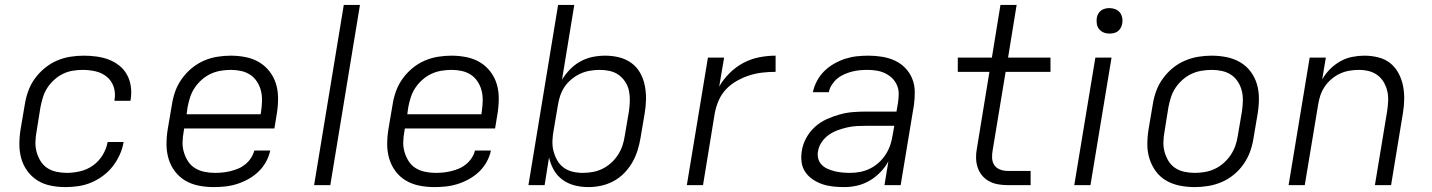

<svg xmlns="http://www.w3.org/2000/svg" viewBox="-20 -755 5840 783"><path d="M247 8Q216 8 186.5 2Q157 -4 133 -19Q109 -34 92 -57Q75 -80 67 -108Q59 -136 59 -166.5Q59 -197 64 -228L81 -328Q85 -355 94.5 -382Q104 -409 121 -433Q138 -457 161.5 -476.5Q185 -496 211.5 -507.5Q238 -519 266 -523.5Q294 -528 321 -528Q347 -528 373.5 -524.5Q400 -521 423.5 -512Q447 -503 466.5 -487.5Q486 -472 498 -450Q510 -428 513.5 -402.5Q517 -377 513 -350L512 -344H447V-348Q452 -376 443.5 -401Q435 -426 415.5 -442Q396 -458 370 -464Q344 -470 317 -470Q297 -470 276 -466.5Q255 -463 236 -453.5Q217 -444 200.5 -429Q184 -414 172.5 -396Q161 -378 155 -358Q149 -338 145 -318L129 -218Q125 -197 124.5 -175.5Q124 -154 129.5 -134.5Q135 -115 145.5 -98Q156 -81 172.5 -70Q189 -59 210 -54.5Q231 -50 252 -50Q279 -50 307 -56.5Q335 -63 359 -80Q383 -97 398.5 -122.5Q414 -148 419 -176H484Q480 -150 468.5 -124.5Q457 -99 440 -77Q423 -55 400 -38Q377 -21 352 -10.5Q327 0 300 4Q273 8 247 8Z M851 8Q820 8 790 2Q760 -4 735.5 -18.5Q711 -33 693.5 -56Q676 -79 667.5 -107.5Q659 -136 659 -166.5Q659 -197 664 -228L681 -328Q685 -355 694.5 -382Q704 -409 721.5 -433.5Q739 -458 762 -477Q785 -496 811.5 -507.5Q838 -519 866 -523.5Q894 -528 921 -528Q952 -528 982 -522Q1012 -516 1036.5 -501.5Q1061 -487 1079 -464Q1097 -441 1105.5 -413Q1114 -385 1114 -354Q1114 -323 1109 -292L1099 -231H731L729 -218Q725 -197 724.5 -175.5Q724 -154 730 -134Q736 -114 747 -97Q758 -80 775 -69.5Q792 -59 813 -54.5Q834 -50 856 -50Q872 -50 887.5 -51.5Q903 -53 919.5 -57Q936 -61 951.5 -67.5Q967 -74 980.5 -85Q994 -96 1003.5 -110.5Q1013 -125 1017 -141H1082Q1077 -117 1064.5 -94.5Q1052 -72 1033.5 -54.5Q1015 -37 992.5 -24.5Q970 -12 946 -4.5Q922 3 898 5.5Q874 8 851 8ZM1043 -289 1045 -302Q1048 -323 1048.5 -344.5Q1049 -366 1044 -385.5Q1039 -405 1028 -422Q1017 -439 1000.5 -450Q984 -461 963.5 -465.5Q943 -470 922 -470Q901 -470 880 -466.5Q859 -463 839.5 -454Q820 -445 803 -430Q786 -415 774 -397Q762 -379 755.5 -359Q749 -339 745 -318L741 -289Z M1261 0 1382 -735H1448L1327 0Z M1751 8Q1720 8 1690 2Q1660 -4 1635.5 -18.5Q1611 -33 1593.5 -56Q1576 -79 1567.5 -107.5Q1559 -136 1559 -166.5Q1559 -197 1564 -228L1581 -328Q1585 -355 1594.5 -382Q1604 -409 1621.5 -433.5Q1639 -458 1662 -477Q1685 -496 1711.5 -507.5Q1738 -519 1766 -523.5Q1794 -528 1821 -528Q1852 -528 1882 -522Q1912 -516 1936.5 -501.5Q1961 -487 1979 -464Q1997 -441 2005.5 -413Q2014 -385 2014 -354Q2014 -323 2009 -292L1999 -231H1631L1629 -218Q1625 -197 1624.5 -175.5Q1624 -154 1630 -134Q1636 -114 1647 -97Q1658 -80 1675 -69.5Q1692 -59 1713 -54.5Q1734 -50 1756 -50Q1772 -50 1787.5 -51.5Q1803 -53 1819.5 -57Q1836 -61 1851.5 -67.5Q1867 -74 1880.5 -85Q1894 -96 1903.5 -110.5Q1913 -125 1917 -141H1982Q1977 -117 1964.5 -94.5Q1952 -72 1933.5 -54.5Q1915 -37 1892.5 -24.5Q1870 -12 1846 -4.5Q1822 3 1798 5.5Q1774 8 1751 8ZM1943 -289 1945 -302Q1948 -323 1948.5 -344.5Q1949 -366 1944 -385.5Q1939 -405 1928 -422Q1917 -439 1900.5 -450Q1884 -461 1863.5 -465.5Q1843 -470 1822 -470Q1801 -470 1780 -466.5Q1759 -463 1739.5 -454Q1720 -445 1703 -430Q1686 -415 1674 -397Q1662 -379 1655.5 -359Q1649 -339 1645 -318L1641 -289Z M2380 8Q2350 8 2323 1Q2296 -6 2274 -22Q2252 -38 2238.5 -62Q2225 -86 2219 -113L2201 0H2135L2256 -735H2322L2272 -430Q2286 -453 2305 -472.5Q2324 -492 2348 -505Q2372 -518 2397.5 -523Q2423 -528 2448 -528Q2478 -528 2505.5 -521Q2533 -514 2555 -498Q2577 -482 2590.5 -458Q2604 -434 2609.5 -406.5Q2615 -379 2614.5 -350Q2614 -321 2609 -292L2592 -192Q2588 -167 2580 -141.5Q2572 -116 2558.5 -92.5Q2545 -69 2525.5 -49Q2506 -29 2481.5 -16Q2457 -3 2431 2.5Q2405 8 2380 8ZM2356 -50Q2376 -50 2396.5 -53.5Q2417 -57 2436.5 -66.5Q2456 -76 2472.5 -91Q2489 -106 2500.5 -124Q2512 -142 2518.5 -161.5Q2525 -181 2528 -202L2545 -302Q2548 -323 2548.5 -344Q2549 -365 2545 -384.5Q2541 -404 2530 -421Q2519 -438 2503 -449.5Q2487 -461 2467 -465.5Q2447 -470 2426 -470Q2406 -470 2385.5 -466.5Q2365 -463 2346.5 -454.5Q2328 -446 2311 -432Q2294 -418 2282.5 -401Q2271 -384 2264.5 -364.5Q2258 -345 2255 -325L2238 -225Q2234 -204 2233 -182Q2232 -160 2237 -140Q2242 -120 2252 -102Q2262 -84 2278 -72Q2294 -60 2314.5 -55Q2335 -50 2356 -50Z M2781 0 2867 -520H2933L2913 -402Q2930 -432 2956 -457.5Q2982 -483 3012.5 -499Q3043 -515 3076.5 -521.5Q3110 -528 3143 -528V-462Q3116 -462 3089.5 -459Q3063 -456 3037.5 -448Q3012 -440 2986.5 -426Q2961 -412 2941.5 -391.5Q2922 -371 2911 -345.5Q2900 -320 2895 -294L2847 0Z M3423 8Q3400 8 3377 5.5Q3354 3 3333.5 -4Q3313 -11 3295 -23Q3277 -35 3264.5 -53Q3252 -71 3249 -93.5Q3246 -116 3250 -140Q3254 -167 3268 -192.5Q3282 -218 3303.5 -237.5Q3325 -257 3351.5 -269Q3378 -281 3405.5 -288.5Q3433 -296 3460 -298Q3487 -300 3514 -300H3636L3642 -335Q3645 -354 3645 -373Q3645 -392 3637.5 -408.5Q3630 -425 3617.5 -437Q3605 -449 3589 -456.5Q3573 -464 3555 -467Q3537 -470 3518 -470Q3502 -470 3486 -468.5Q3470 -467 3454.5 -463Q3439 -459 3423 -452Q3407 -445 3394.5 -434.5Q3382 -424 3372.5 -409.5Q3363 -395 3360 -379H3295Q3300 -403 3312 -425.5Q3324 -448 3342 -465.5Q3360 -483 3382 -495.5Q3404 -508 3427.5 -515.5Q3451 -523 3474.5 -525.5Q3498 -528 3522 -528Q3550 -528 3577.5 -523.5Q3605 -519 3629 -508Q3653 -497 3671.5 -478Q3690 -459 3700 -434.5Q3710 -410 3710.5 -382Q3711 -354 3707 -326L3653 0H3587L3603 -97Q3590 -73 3570 -52.5Q3550 -32 3526 -18Q3502 -4 3475.5 2Q3449 8 3423 8ZM3447 -50Q3467 -50 3488 -54Q3509 -58 3529 -68Q3549 -78 3565.5 -93.5Q3582 -109 3593.5 -127.5Q3605 -146 3611.5 -166.5Q3618 -187 3621 -208L3627 -242H3514Q3495 -242 3475 -241Q3455 -240 3435.5 -235.5Q3416 -231 3396.5 -224Q3377 -217 3360 -205Q3343 -193 3331 -175.5Q3319 -158 3316 -138Q3313 -122 3317 -107.5Q3321 -93 3331.5 -82.5Q3342 -72 3356 -66Q3370 -60 3384.5 -56.5Q3399 -53 3415 -51.5Q3431 -50 3447 -50Z M4183 0H4089Q4069 0 4049.5 -3.5Q4030 -7 4013.5 -16Q3997 -25 3985 -39.5Q3973 -54 3967 -72Q3961 -90 3960.5 -110Q3960 -130 3964 -150L4015 -462H3886V-520H4025L4060 -735H4126L4091 -520H4264V-462H4081L4028 -141Q4025 -125 4026 -109Q4027 -93 4035.5 -81Q4044 -69 4058.5 -63.5Q4073 -58 4089 -58H4183Z M4361 0 4447 -520H4513L4427 0ZM4505 -618Q4492 -618 4481 -622.5Q4470 -627 4462.5 -636Q4455 -645 4453 -657.5Q4451 -670 4453 -683Q4454 -691 4459 -699.5Q4464 -708 4471.5 -713Q4479 -718 4487.5 -720Q4496 -722 4504 -722Q4517 -722 4528.5 -717.5Q4540 -713 4547 -704Q4554 -695 4556.5 -682.5Q4559 -670 4556 -657Q4555 -649 4550 -640.5Q4545 -632 4538 -627Q4531 -622 4522 -620Q4513 -618 4505 -618Z M4852 8Q4821 8 4791 2Q4761 -4 4736 -18.5Q4711 -33 4694 -56Q4677 -79 4668 -107Q4659 -135 4659 -166Q4659 -197 4664 -228L4681 -328Q4685 -355 4694.5 -382Q4704 -409 4721.5 -433.5Q4739 -458 4762 -477Q4785 -496 4812 -507.5Q4839 -519 4866.5 -523.5Q4894 -528 4921 -528Q4952 -528 4982 -522Q5012 -516 5037 -501.5Q5062 -487 5079.5 -464Q5097 -441 5105.5 -413Q5114 -385 5114 -354Q5114 -323 5109 -292L5092 -192Q5088 -165 5078.5 -138Q5069 -111 5052 -86.5Q5035 -62 5012 -43Q4989 -24 4962 -12.5Q4935 -1 4907 3.5Q4879 8 4852 8ZM4852 -50Q4872 -50 4893 -53.5Q4914 -57 4933.5 -66Q4953 -75 4970 -90Q4987 -105 4999 -123Q5011 -141 5018 -161Q5025 -181 5028 -202L5045 -302Q5048 -323 5048.5 -344.5Q5049 -366 5044 -385.5Q5039 -405 5028 -422Q5017 -439 5000.5 -450Q4984 -461 4963.5 -465.5Q4943 -470 4922 -470Q4902 -470 4880.5 -466.5Q4859 -463 4839.5 -454Q4820 -445 4803 -430Q4786 -415 4774 -397Q4762 -379 4755.5 -359Q4749 -339 4745 -318L4729 -218Q4725 -197 4724.5 -175.5Q4724 -154 4729.5 -134.5Q4735 -115 4745.5 -98Q4756 -81 4772.5 -70Q4789 -59 4810 -54.5Q4831 -50 4852 -50Z M5235 0 5321 -520H5387L5372 -431Q5385 -454 5404 -473Q5423 -492 5446 -505Q5469 -518 5494.5 -523Q5520 -528 5544 -528Q5573 -528 5601 -521Q5629 -514 5649.5 -497.5Q5670 -481 5683 -457Q5696 -433 5701.5 -406Q5707 -379 5706.5 -350Q5706 -321 5701 -292L5653 0H5587L5637 -302Q5640 -322 5641 -343Q5642 -364 5637.5 -383.5Q5633 -403 5623 -420Q5613 -437 5597.5 -448.5Q5582 -460 5562.5 -465Q5543 -470 5522 -470Q5502 -470 5482 -466.5Q5462 -463 5444 -454.5Q5426 -446 5409.5 -432Q5393 -418 5381.5 -400.5Q5370 -383 5364 -364Q5358 -345 5355 -325L5301 0Z"/></svg>

Font: Iosevka Aile Light Oblique
Style: Regular
Weight: 300
Italic angle: -9°
Designer: Belleve Invis
Foundry: Belleve Invis
Version: Version 31.1.0; ttfautohint (v1.8.4)